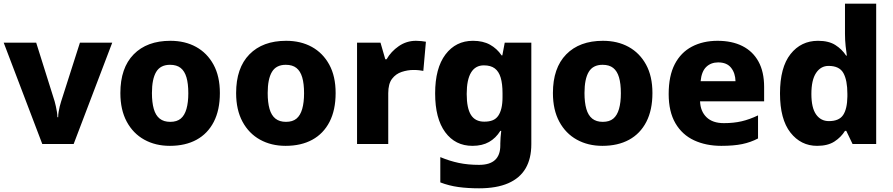

<svg xmlns="http://www.w3.org/2000/svg" viewBox="-20 -780 4839 1040"><path d="M209 0 0 -549H176L276 -231Q279 -220 282.5 -204.5Q286 -189 288.5 -173.5Q291 -158 291 -145H295Q295 -159 297.5 -174Q300 -189 303.5 -203.5Q307 -218 311 -230L413 -549H588L379 0Z M1171 -276Q1171 -184 1138 -120Q1105 -56 1044.5 -23Q984 10 900 10Q822 10 761.5 -23.5Q701 -57 666.5 -121Q632 -185 632 -276Q632 -412 704 -485.5Q776 -559 903 -559Q982 -559 1042 -526Q1102 -493 1136.5 -430Q1171 -367 1171 -276ZM803 -276Q803 -225 813 -190Q823 -155 845 -137.5Q867 -120 902 -120Q938 -120 959 -137.5Q980 -155 990 -190Q1000 -225 1000 -275Q1000 -327 990 -361Q980 -395 958.5 -412Q937 -429 901 -429Q849 -429 826 -390.5Q803 -352 803 -276Z M1798 -276Q1798 -184 1765 -120Q1732 -56 1671.5 -23Q1611 10 1527 10Q1449 10 1388.5 -23.5Q1328 -57 1293.5 -121Q1259 -185 1259 -276Q1259 -412 1331 -485.5Q1403 -559 1530 -559Q1609 -559 1669 -526Q1729 -493 1763.5 -430Q1798 -367 1798 -276ZM1430 -276Q1430 -225 1440 -190Q1450 -155 1472 -137.5Q1494 -120 1529 -120Q1565 -120 1586 -137.5Q1607 -155 1617 -190Q1627 -225 1627 -275Q1627 -327 1617 -361Q1607 -395 1585.5 -412Q1564 -429 1528 -429Q1476 -429 1453 -390.5Q1430 -352 1430 -276Z M2233 -559Q2246 -559 2262 -557.5Q2278 -556 2287 -554L2273 -396Q2264 -398 2250 -399.5Q2236 -401 2219 -401Q2188 -401 2156 -390.5Q2124 -380 2103.5 -353Q2083 -326 2083 -275V0H1914V-549H2041L2067 -459H2074Q2098 -501 2140 -530Q2182 -559 2233 -559Z M2542 -559Q2596 -559 2634 -538Q2672 -517 2697 -480H2701L2714 -549H2858V1Q2858 79 2827 132Q2796 185 2733 212.5Q2670 240 2575 240Q2513 240 2462.5 233Q2412 226 2365 208V71Q2415 92 2465 102.5Q2515 113 2575 113Q2633 113 2661.5 86.5Q2690 60 2690 8V-3Q2690 -18 2691.5 -36Q2693 -54 2695 -71H2690Q2666 -32 2629 -11Q2592 10 2539 10Q2446 10 2391.5 -64Q2337 -138 2337 -274Q2337 -411 2393 -485Q2449 -559 2542 -559ZM2601 -426Q2555 -426 2531.5 -387Q2508 -348 2508 -271Q2508 -194 2531 -157.5Q2554 -121 2603 -121Q2630 -121 2648.5 -128.5Q2667 -136 2678.5 -152.5Q2690 -169 2696 -194Q2702 -219 2702 -254V-275Q2702 -326 2692 -359.5Q2682 -393 2660 -409.5Q2638 -426 2601 -426Z M3514 -276Q3514 -184 3481 -120Q3448 -56 3387.5 -23Q3327 10 3243 10Q3165 10 3104.5 -23.5Q3044 -57 3009.5 -121Q2975 -185 2975 -276Q2975 -412 3047 -485.5Q3119 -559 3246 -559Q3325 -559 3385 -526Q3445 -493 3479.5 -430Q3514 -367 3514 -276ZM3146 -276Q3146 -225 3156 -190Q3166 -155 3188 -137.5Q3210 -120 3245 -120Q3281 -120 3302 -137.5Q3323 -155 3333 -190Q3343 -225 3343 -275Q3343 -327 3333 -361Q3323 -395 3301.5 -412Q3280 -429 3244 -429Q3192 -429 3169 -390.5Q3146 -352 3146 -276Z M3867 -559Q3945 -559 4001.5 -530.5Q4058 -502 4088.5 -446.5Q4119 -391 4119 -309V-231H3772Q3774 -177 3807 -145Q3840 -113 3901 -113Q3954 -113 3997 -123Q4040 -133 4086 -155V-30Q4046 -9 4000 0.5Q3954 10 3887 10Q3804 10 3739.5 -20Q3675 -50 3638.5 -112.5Q3602 -175 3602 -271Q3602 -369 3635 -432.5Q3668 -496 3728 -527.5Q3788 -559 3867 -559ZM3870 -442Q3831 -442 3805.5 -417.5Q3780 -393 3775 -340H3964Q3963 -384 3940 -413Q3917 -442 3870 -442Z M4406 10Q4318 10 4261.5 -62Q4205 -134 4205 -274Q4205 -415 4262 -487Q4319 -559 4411 -559Q4469 -559 4505 -536Q4541 -513 4563 -479H4567Q4564 -497 4560.5 -530.5Q4557 -564 4557 -597V-760H4726V0H4598L4564 -71H4557Q4536 -37 4500 -13.5Q4464 10 4406 10ZM4470 -124Q4525 -124 4547 -157Q4569 -190 4570 -257V-272Q4570 -345 4548.5 -384Q4527 -423 4468 -423Q4426 -423 4400.5 -385Q4375 -347 4375 -271Q4375 -196 4400.5 -160Q4426 -124 4470 -124Z"/></svg>

Font: Noto Sans Cham ExtraBold
Style: Regular
Weight: 800
Version: Version 2.002